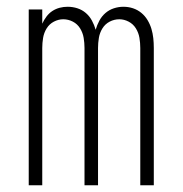

<svg xmlns="http://www.w3.org/2000/svg" viewBox="-20 -548 540 568"><path d="M65 0V-520H105V-478Q110 -489 117.5 -499Q125 -509 135 -515.5Q145 -522 156.5 -525Q168 -528 180 -528Q195 -528 209 -523.5Q223 -519 234 -509.5Q245 -500 252 -487Q259 -474 263 -460Q267 -474 274 -487Q281 -500 292 -509.5Q303 -519 317 -523.5Q331 -528 345 -528Q360 -528 373.5 -523.5Q387 -519 398 -510Q409 -501 416.5 -488.5Q424 -476 428 -462.5Q432 -449 433.5 -435Q435 -421 435 -406V0H395V-406Q395 -421 392.5 -436Q390 -451 382 -464Q374 -477 360.5 -484Q347 -491 333 -491Q318 -491 304.5 -484Q291 -477 283 -464Q275 -451 272.5 -436Q270 -421 270 -406V0H230V-406Q230 -421 227.5 -436Q225 -451 217 -464Q209 -477 195.5 -484Q182 -491 167 -491Q153 -491 139.5 -484Q126 -477 118 -464Q110 -451 107.5 -436Q105 -421 105 -406V0Z"/></svg>

Font: Iosevka Extralight
Style: Regular
Weight: 200
Monospace: yes
Designer: Belleve Invis
Foundry: Belleve Invis
Version: Version 32.0.1; ttfautohint (v1.8.4)